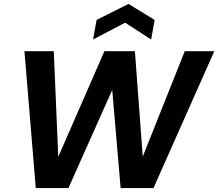

<svg xmlns="http://www.w3.org/2000/svg" viewBox="-20 -962 1116 982"><path d="M163 0 105 -700H255L278 -160L514 -700H670L710 -161L925 -700H1076L765 0H597L554 -502L330 0ZM456 -760 474 -860 637 -942 771 -860 753 -760 620 -846Z"/></svg>

Font: DM Sans 17pt ExtraBold
Style: Italic
Weight: 800
Italic angle: -10°
Version: Version 4.004;gftools[0.9.30]